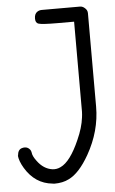

<svg xmlns="http://www.w3.org/2000/svg" viewBox="-159 -573 463 775"><g transform="rotate(-5 73.0 -185.5)"><path d="M195.3 -537.1Q205.1 -537.1 213.9 -529.3Q224.6 -520.5 224.6 -507.8V-128.9Q224.6 -30.3 171.9 62.5Q131.8 132.8 88.9 153.3Q64.5 166 29.3 166L22.5 165Q-47.9 158.2 -87.9 91.8Q-105.5 62.5 -107.4 39.1Q-106.4 43.9 -106.4 39.1Q-104.5 16.6 -88.9 11.7Q-83 9.8 -77.1 9.8Q-64.5 9.8 -55.7 20.5Q-51.8 25.4 -50.8 32.2Q-49.8 46.9 -34.2 67.4Q-8.8 102.5 27.3 107.4Q44.9 109.4 60.5 101.6Q100.6 83 137.7 -2Q159.2 -49.8 164.1 -90.8Q167 -110.4 166 -143.6Q166 -158.2 166 -185.5V-478.5H100.6Q35.2 -478.5 21.5 -483.4Q9.8 -487.3 9.8 -504.9Q9.8 -524.4 22.5 -532.2Q30.3 -537.1 40 -537.1Z"/></g></svg>

Font: otype
Style: Regular
Weight: 400
Designer: ironsmith
Version: 4